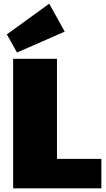

<svg xmlns="http://www.w3.org/2000/svg" viewBox="-20 -1018 573 1038"><path d="M236 -159H528V0H51V-700H288V-36ZM330 -847 72 -734 17 -832 246 -998Z"/></svg>

Font: Pathway Extreme SemiCondensed Black
Style: Regular
Weight: 900
Width: 4
Version: Version 1.001;gftools[0.9.26]